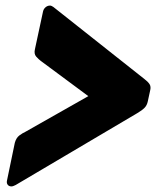

<svg xmlns="http://www.w3.org/2000/svg" viewBox="-20 -665 567 687"><path d="M21 2Q12 2 7.5 -4Q3 -10 5 -19L33 -154Q38 -172 49.5 -180.5Q61 -189 72 -194L296 -321L126 -447Q118 -453 109.5 -462.5Q101 -472 105 -489L134 -624Q136 -633 143 -639Q150 -645 159 -645Q162 -645 165 -643.5Q168 -642 171 -640L497 -382Q509 -373 515 -364Q521 -355 517 -340L509 -303Q506 -288 497 -279Q488 -270 471 -260L36 -3Q32 -1 28 0.5Q24 2 21 2Z"/></svg>

Font: Rubik Light ExtraBold
Style: Italic
Weight: 800
Italic angle: -12°
Version: Version 2.104